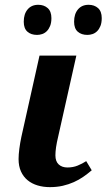

<svg xmlns="http://www.w3.org/2000/svg" viewBox="-20 -767 442 797"><path d="M296.9 -536.1 222.2 -203.1Q215.3 -174.3 212.6 -155.3Q210 -136.2 210 -122.1Q210 -97.2 223.6 -84.5Q237.3 -71.8 259.8 -71.8Q283.2 -71.8 302.2 -79.6Q321.3 -87.4 337.9 -98.1L360.8 -60.1Q344.2 -45.9 325.9 -33.2Q307.6 -20.5 286.4 -11Q265.1 -1.5 240.5 4.2Q215.8 9.8 187 9.8Q159.7 9.8 136 2.7Q112.3 -4.4 94.7 -18.8Q77.1 -33.2 67.1 -55.2Q57.1 -77.1 57.1 -106.9Q57.1 -125 60.3 -149.7Q63.5 -174.3 68.8 -199.2L144 -536.1ZM193.4 -691.9Q193.4 -672.4 188 -659.2Q182.6 -646 174.3 -637.7Q166 -629.4 155.3 -625.7Q144.5 -622.1 133.8 -622.1Q108.9 -622.1 93.8 -635.5Q78.6 -648.9 78.6 -676.8Q78.6 -709 94.7 -728Q110.8 -747.1 138.7 -747.1Q162.6 -747.1 178 -733.4Q193.4 -719.7 193.4 -691.9ZM402.3 -691.9Q402.3 -672.4 397 -659.2Q391.6 -646 383.3 -637.7Q375 -629.4 364.3 -625.7Q353.5 -622.1 342.8 -622.1Q317.9 -622.1 302.7 -635.5Q287.6 -648.9 287.6 -676.8Q287.6 -709 303.7 -728Q319.8 -747.1 347.7 -747.1Q371.6 -747.1 387 -733.4Q402.3 -719.7 402.3 -691.9Z"/></svg>

Font: Droid Serif
Style: Bold Italic
Weight: 700
Italic angle: -12°
Designer: Monotype Design team
Foundry: Monotype Imaging Inc.
Version: Version 1.03